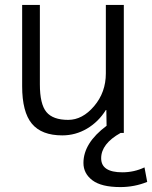

<svg xmlns="http://www.w3.org/2000/svg" viewBox="-20 -540 618 780"><path d="M142 -520V-197Q142 -117 168.5 -85Q195 -53 257 -53Q315 -53 362.5 -109Q410 -165 410 -242V-520H483V0H470Q391 44 391 103Q391 160 477 160Q525 160 567 140L578 199Q526 220 469 220Q392 220 355.5 192.5Q319 165 319 122Q319 41 413 -29L412 -93H410Q380 -45 333.5 -17.5Q287 10 233 10Q149 10 109.5 -37.5Q70 -85 70 -190V-520Z"/></svg>

Font: M PLUS 1p
Style: Regular
Weight: 400
Version: Version 1.062